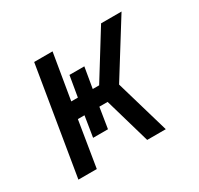

<svg xmlns="http://www.w3.org/2000/svg" viewBox="-117 -662 834 805"><g transform="rotate(-30 300.0 -260.0)"><path d="M471 0H381L317 -221H277L261 -121H189L205 -221H173L137 0H48L134 -520H223L186 -299H218L235 -399H307L290 -299H321L458 -520H557L395 -260Z"/></g></svg>

Font: Iosevka Medium Extended
Style: Italic
Weight: 500
Width: 7
Italic angle: -9°
Monospace: yes
Designer: Belleve Invis
Foundry: Belleve Invis
Version: Version 32.5.0; ttfautohint (v1.8.4)